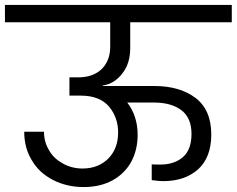

<svg xmlns="http://www.w3.org/2000/svg" viewBox="-47 -760 958 777"><path d="M480 -566C480 -566 480 -670 480 -670C480 -670 891 -670 891 -670C891 -670 891 -740 891 -740C891 -740 -27 -740 -27 -740C-27 -740 -27 -670 -27 -670C-27 -670 399 -670 399 -670C399 -670 399 -571 399 -571C399 -571 399 -571 399 -571C399 -534 388 -505 366 -482C343 -459 311 -447 270 -447C270 -447 234 -447 234 -447C234 -447 234 -373 234 -373C234 -373 280 -373 280 -373C280 -373 280 -373 280 -373C331 -373 369 -358 394 -329C419 -299 431 -264 431 -224C431 -224 431 -224 431 -224C431 -181 418 -146 392 -119C365 -92 330 -78 287 -78C287 -78 287 -78 287 -78C258 -78 231 -85 208 -98C184 -111 165 -128 152 -151C138 -174 131 -199 131 -227C131 -227 51 -227 51 -227C51 -227 51 -227 51 -227C51 -184 61 -145 82 -111C102 -77 130 -51 167 -32C204 -13 245 -3 291 -3C291 -3 291 -3 291 -3C336 -3 375 -12 408 -30C441 -48 466 -73 484 -105C501 -137 510 -173 510 -214C510 -214 510 -214 510 -214C510 -265 496 -309 468 -345C468 -345 577 -345 577 -345C577 -345 577 -345 577 -345C622 -345 658 -335 686 -315C714 -294 728 -262 728 -218C728 -218 728 -218 728 -218C728 -175 716 -144 693 -124C670 -104 639 -94 601 -94C601 -94 601 -94 601 -94C586 -94 575 -94 567 -95C567 -95 567 -31 567 -31C567 -31 567 -31 567 -31C588 -28 604 -27 614 -27C614 -27 614 -27 614 -27C672 -27 719 -43 755 -75C790 -107 808 -154 808 -215C808 -215 808 -215 808 -215C808 -282 787 -331 744 -364C701 -396 646 -412 577 -412C577 -412 369 -412 369 -412C369 -412 369 -414 369 -414C369 -414 369 -414 369 -414C402 -419 428 -436 449 -464C470 -491 480 -525 480 -566Z"/></svg>

Font: Girnar Poppins
Style: Regular
Weight: 500
Designer: Ninad Kale (Devanagari), Jonny Pinhorn (Latin)
Foundry: Indian Type Foundry
Version: ""